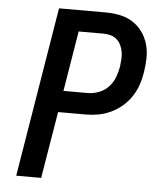

<svg xmlns="http://www.w3.org/2000/svg" viewBox="-53 -781 705 828"><g transform="rotate(5 300.0 -367.5)"><path d="M156 0H48L169 -735H371Q402 -735 432 -729Q462 -723 487 -707.5Q512 -692 529.5 -668Q547 -644 555.5 -615.5Q564 -587 563.5 -555.5Q563 -524 558 -493Q554 -466 545 -439Q536 -412 520 -387.5Q504 -363 481.5 -343.5Q459 -324 432.5 -311.5Q406 -299 379 -294Q352 -289 324 -289H204ZM219 -382H324Q348 -382 372 -391Q396 -400 413.5 -418.5Q431 -437 440 -460.5Q449 -484 453 -508Q455 -524 456 -540Q457 -556 454.5 -571Q452 -586 445.5 -600Q439 -614 428 -624Q417 -634 402 -638.5Q387 -643 371 -643H262Z"/></g></svg>

Font: Iosevka Semibold Extended
Style: Italic
Weight: 600
Width: 7
Italic angle: -9°
Monospace: yes
Designer: Belleve Invis
Foundry: Belleve Invis
Version: Version 32.5.0; ttfautohint (v1.8.4)